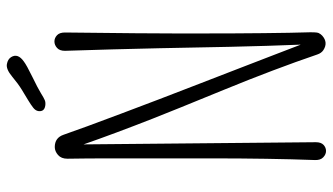

<svg xmlns="http://www.w3.org/2000/svg" viewBox="-226 -750 976 563"><g transform="rotate(-90 261.5 -468.0)"><path d="M448.2 -765.1Q445.3 -522 445.3 -421.1Q445.3 -320.3 445.6 -273.2Q445.8 -226.1 446.3 -183.6Q447.3 -93.8 448.5 -60.8Q449.7 -27.8 446.8 -21.5Q443.8 -15.1 439 -10.7Q418.9 7.3 396.5 -7.3Q387.7 -13.2 383.8 -24.9Q340.8 -150.9 280.3 -298.6Q219.7 -446.3 195.8 -507.3Q152.3 -618.2 120.1 -710.4L126.5 -29.3Q126.5 -14.2 118.7 -6.8Q110.8 0.5 100.8 0.5Q90.8 0.5 82.3 -7.6Q73.7 -15.6 74.2 -31.7Q79.1 -166 79.1 -337.9V-627.4Q79.1 -703.1 78.1 -757.8Q78.1 -775.9 89.1 -785.4Q100.1 -794.9 112.3 -794.9Q139.6 -794.9 148.4 -769Q157.2 -743.2 173.3 -699.5Q189.5 -655.8 209.5 -602.3Q229.5 -548.8 252.4 -489Q275.4 -429.2 298.3 -369.9Q321.3 -310.5 342.8 -254.9Q364.3 -199.2 381.8 -153.8Q399.4 -108.4 411.6 -76.2Q412.1 -74.7 412.6 -73.7Q408.7 -169.4 406.2 -282.2Q403.8 -419.4 402.1 -487.8Q400.4 -556.2 398.7 -626.2Q397 -696.3 394.5 -765.1Q394.5 -780.8 403.1 -788.3Q411.6 -795.9 421.9 -795.9Q432.1 -795.9 440.2 -788.3Q448.2 -780.8 448.2 -765.1ZM376 -922.9Q388.2 -903.3 363.3 -885.7Q352.5 -877.4 318.4 -860.8Q284.2 -844.2 270.5 -835.7Q256.8 -827.1 249.8 -824.2Q242.7 -821.3 233.4 -822.8Q215.3 -825.7 217.8 -843.3Q219.2 -851.6 228 -858.4Q236.8 -865.2 250.2 -873.3Q263.7 -881.3 280.8 -891.8Q297.9 -902.3 319.3 -920.2Q340.8 -938 355.5 -935.3Q370.1 -932.6 376 -922.9Z"/></g></svg>

Font: Pompiere 
Style: Regular
Weight: 400
Designer: Karolina Lach
Foundry: Sorkin Type Co.
Version: Version 1.002